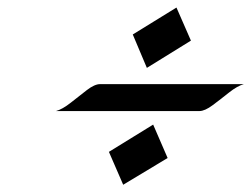

<svg xmlns="http://www.w3.org/2000/svg" viewBox="-20 -558 679 519"><path d="M496.1 -448.2 377 -374.5 338.9 -464.8 457 -537.6ZM639.2 -330.6Q621.6 -325.7 599.1 -307.9Q576.7 -290 555.2 -273.9Q533.7 -257.8 519 -257.8H131.3Q148.9 -262.7 171.4 -280.5Q193.8 -298.3 214.8 -314.5Q235.8 -330.6 250.5 -330.6ZM433.1 -130.9 313 -58.6 274.4 -147.5 394 -221.2Z"/></svg>

Font: Lugrasimo
Style: Regular
Weight: 400
Designer: The DocRepair Project, Astigmatic (AOETI)
Foundry: Google
Version: Version 1.001